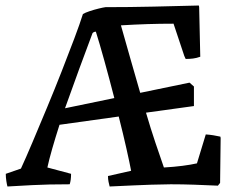

<svg xmlns="http://www.w3.org/2000/svg" viewBox="-20 -669 892 697"><path d="M7 8Q5 1 3 -12Q1 -25 1 -38L56 -57Q74 -96 98.5 -154Q123 -212 150.5 -278Q178 -344 203.5 -409Q229 -474 249.5 -528.5Q270 -583 281 -618Q289 -623 305.5 -628.5Q322 -634 338.5 -638Q355 -642 363 -643Q449 -643 538.5 -645Q628 -647 702 -649L703 -643L707 -463Q693 -458 680.5 -456.5Q668 -455 654 -455L649 -466L610 -583Q561 -583 515 -581.5Q469 -580 419 -577Q437 -513 454.5 -452Q472 -391 489 -332L668 -369L684 -355V-284L510 -260Q527 -202 544 -151.5Q561 -101 575 -61Q611 -63 642 -67Q673 -71 695 -76L727 -181Q741 -180 754 -178Q767 -176 780 -173L781 -168L779 -5L771 5Q727 3 685 1.5Q643 0 600 0Q526 1 465 4Q404 7 378 8Q376 1 374 -9Q372 -19 372 -30L456 -49Q451 -76 439 -129.5Q427 -183 411 -246L196 -216Q181 -169 169.5 -129Q158 -89 152 -61L238 -38Q238 -15 233 0Q155 0 97.5 3Q40 6 7 8ZM216 -276 395 -313Q377 -383 359 -448Q341 -513 328 -554Q321 -554 316 -549Q294 -491 267.5 -418.5Q241 -346 216 -276Z"/></svg>

Font: Labrada Medium
Style: Regular
Weight: 500
Designer: Mercedes Jáuregui
Foundry: Omnibus-Type Team
Version: Version 1.000; ttfautohint (v1.8.4.7-5d5b)